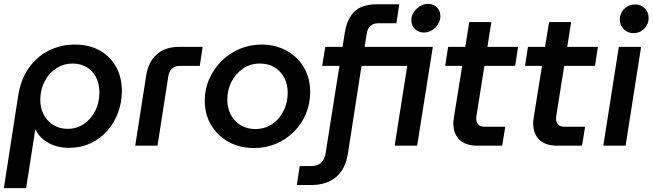

<svg xmlns="http://www.w3.org/2000/svg" viewBox="-24 -752 3368 991"><path d="M-4 219 70 -259Q83 -341 124 -400Q165 -459 227 -490.5Q289 -522 362 -522Q435 -522 489 -492.5Q543 -463 574 -409Q605 -355 605 -282Q605 -224 585.5 -171Q566 -118 530 -77Q494 -36 443.5 -12.5Q393 11 333 11Q271 11 225 -15Q179 -41 159 -84H158L111 219ZM325 -87Q371 -87 408 -111.5Q445 -136 467 -178.5Q489 -221 489 -274Q489 -319 472 -352.5Q455 -386 424 -405Q393 -424 349 -424Q305 -424 267.5 -400Q230 -376 207.5 -334.5Q185 -293 184 -241Q183 -196 201 -161.5Q219 -127 251 -107Q283 -87 325 -87Z M674 0 731 -365Q742 -434 786 -472Q830 -510 899 -510H1022L1007 -412H904Q880 -412 864.5 -398.5Q849 -385 845 -360L789 0Z M1287 12Q1215 12 1158 -18.5Q1101 -49 1067 -104.5Q1033 -160 1033 -232Q1033 -293 1056.5 -345.5Q1080 -398 1120.5 -438Q1161 -478 1214 -500Q1267 -522 1327 -522Q1397 -522 1454 -491Q1511 -460 1544 -405Q1577 -350 1577 -277Q1577 -217 1555 -164.5Q1533 -112 1493 -72Q1453 -32 1400.5 -10Q1348 12 1287 12ZM1293 -86Q1345 -86 1383 -113Q1421 -140 1441 -182.5Q1461 -225 1461 -273Q1461 -317 1443 -351Q1425 -385 1393 -404.5Q1361 -424 1318 -424Q1268 -424 1230 -398Q1192 -372 1170.5 -329.5Q1149 -287 1149 -237Q1149 -195 1167 -160.5Q1185 -126 1218 -106Q1251 -86 1293 -86Z M1508 203 1523 105H1580Q1607 105 1623 95.5Q1639 86 1647.5 68.5Q1656 51 1659 24L1728 -412H1639L1655 -510H1744L1756 -585Q1767 -654 1805 -692Q1843 -730 1924 -730H2037L2022 -632H1928Q1904 -632 1888.5 -618.5Q1873 -605 1869 -580L1858 -510H2210L2129 0H2013L2078 -412H1842L1772 39Q1760 119 1711.5 161Q1663 203 1581 203ZM2164 -584Q2136 -584 2117.5 -602.5Q2099 -621 2099 -648Q2099 -670 2111.5 -689Q2124 -708 2144 -720Q2164 -732 2186 -732Q2214 -732 2231.5 -713.5Q2249 -695 2249 -669Q2249 -647 2237 -627Q2225 -607 2205 -595.5Q2185 -584 2164 -584Z M2441 0Q2380 0 2348 -30.5Q2316 -61 2316 -115Q2316 -130 2319 -147L2398 -638H2512L2437 -165Q2434 -148 2434 -139Q2434 -121 2444.5 -109.5Q2455 -98 2476 -98H2584L2568 0ZM2274 -412 2289 -510H2650L2635 -412Z M2853 0Q2792 0 2760 -30.5Q2728 -61 2728 -115Q2728 -130 2731 -147L2810 -638H2924L2849 -165Q2846 -148 2846 -139Q2846 -121 2856.5 -109.5Q2867 -98 2888 -98H2996L2980 0ZM2686 -412 2701 -510H3062L3047 -412Z M3090 0 3170 -510H3285L3205 0ZM3246 -581Q3215 -581 3195 -602Q3175 -623 3175 -651Q3175 -672 3185.5 -690Q3196 -708 3214 -718.5Q3232 -729 3254 -729Q3284 -729 3304 -709Q3324 -689 3324 -659Q3324 -638 3313.5 -620Q3303 -602 3285.5 -591.5Q3268 -581 3246 -581Z"/></svg>

Font: MuseoModerno Thin Medium
Style: Italic
Weight: 500
Italic angle: -9°
Version: Version 1.003